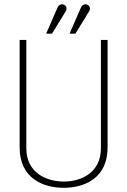

<svg xmlns="http://www.w3.org/2000/svg" viewBox="-20 -892 606 919"><path d="M463 -182C463 -66 369 -23 286 -23C202 -23 106 -65 106 -182V-701H74V-186C74 -39 186 7 285 7C384 7 495 -39 495 -186V-701H463ZM341 -731 406 -837C414 -849 411 -865 397 -870C384 -875 372 -867 367 -855L313 -731ZM229 -731 294 -837C302 -849 299 -865 285 -870C272 -875 260 -867 255 -855L201 -731Z"/></svg>

Font: Advent Pro
Style: ExtraLight
Weight: 250
Designer: Andreas Kalpakidis
Foundry: Andreas Kalpakidis
Version: Version 2.002 2007